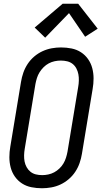

<svg xmlns="http://www.w3.org/2000/svg" viewBox="-20 -996 541 1024"><path d="M204 8Q175 8 147.5 2.5Q120 -3 97.5 -17.5Q75 -32 59.5 -54Q44 -76 37 -102.5Q30 -129 30 -157.5Q30 -186 35 -214L92 -559Q96 -584 104.5 -608.5Q113 -633 127.5 -655Q142 -677 162.5 -694.5Q183 -712 207 -723Q231 -734 256 -738.5Q281 -743 305 -743Q334 -743 361.5 -737.5Q389 -732 411.5 -717.5Q434 -703 449.5 -681Q465 -659 472 -632.5Q479 -606 479 -577.5Q479 -549 474 -521L417 -176Q413 -151 404.5 -126.5Q396 -102 381.5 -80Q367 -58 346.5 -40.5Q326 -23 302.5 -12Q279 -1 253.5 3.5Q228 8 204 8ZM205 -62Q221 -62 237.5 -65.5Q254 -69 269 -77Q284 -85 297 -97.5Q310 -110 318.5 -124.5Q327 -139 332 -155Q337 -171 340 -187L397 -532Q400 -549 400.5 -566.5Q401 -584 398 -600Q395 -616 387.5 -630.5Q380 -645 367.5 -655Q355 -665 338.5 -669Q322 -673 304 -673Q288 -673 271.5 -669.5Q255 -666 240 -658Q225 -650 212.5 -637.5Q200 -625 191 -610.5Q182 -596 177 -580Q172 -564 169 -548L112 -203Q109 -186 108.5 -168.5Q108 -151 111 -135Q114 -119 122 -104.5Q130 -90 142.5 -80Q155 -70 171 -66Q187 -62 205 -62ZM221 -795 165 -849 314 -976H397L501 -843L434 -800L348 -926Z"/></svg>

Font: Iosevka SS04 Oblique
Style: Regular
Weight: 400
Italic angle: -9°
Monospace: yes
Designer: Belleve Invis
Foundry: Belleve Invis
Version: Version 19.0.0; ttfautohint (v1.8.4)